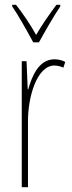

<svg xmlns="http://www.w3.org/2000/svg" viewBox="-20 -783 302 803"><path d="M119 -606H143C169 -653 203 -713 232 -756V-763H216C182 -717 157 -681 131 -637C107 -681 73 -730 47 -763H31V-756C53 -725 92 -656 119 -606ZM208 -535C141 -535 113 -462 98 -409H96L91 -527H71V0H97V-277C97 -380 135 -509 208 -509C222 -509 237 -504 245 -500L253 -524C239 -532 221 -535 208 -535Z"/></svg>

Font: Noto Sans Devanagari UI ExtraCondensed Thin
Style: Regular
Weight: 100
Width: 2
Designer: Jelle Bosma - Monotype Design Team
Foundry: Monotype Imaging Inc.
Version: Version 2.004